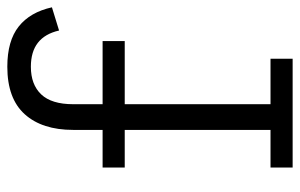

<svg xmlns="http://www.w3.org/2000/svg" viewBox="-171 -669 840 538"><g transform="rotate(-90 249.0 -400.0)"><path d="M48.5 0V-62H154V-470.5H48.5V-532.5H154V-615Q154 -702 198 -750.8Q242 -799.5 331 -799.5Q403.5 -799.5 443.8 -767.5Q484 -735.5 497.5 -674.5L432.5 -654.5Q423.5 -694 398.2 -713.8Q373 -733.5 331 -733.5Q281 -733.5 253.5 -704.5Q226 -675.5 226 -615V-532.5H403V-470.5H226V-62H353.5V0Z"/></g></svg>

Font: Hepta Slab ExtraLight
Style: Regular
Weight: 400
Version: Version 1.102